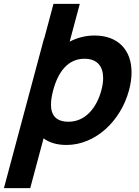

<svg xmlns="http://www.w3.org/2000/svg" viewBox="-80 -740 724 1000"><path d="M412.4 -555C365.4 -555 321.8 -543.5 282.8 -523L335.6 -720H198.6L150.4 -540H149.4L-59.6 240H77.4L146.9 -19.5C176 2.5 215.7 15 266.7 15C415.7 15 548.6 -108 592 -270C600.9 -303 605.2 -334.3 605.2 -363.1C605.2 -478.3 536.4 -555 412.4 -555ZM277.1 -106C211.8 -106 185.5 -139.9 185.5 -195.3C185.5 -217.1 189.6 -242.3 197 -270C223.3 -368 275 -434 360 -434C428.3 -434 457.2 -392.3 457.2 -333.5C457.2 -313.9 454.1 -292.4 448 -270C423.7 -179 365.1 -106 277.1 -106Z"/></svg>

Font: Manrope
Style: ExtraBoldItalic
Weight: 800
Italic angle: -15°
Designer: Mikhail Sharanda
Foundry: Mikhail Sharanda
Version: Version 4.502;hotconv 1.0.109;makeotfexe 2.5.65596